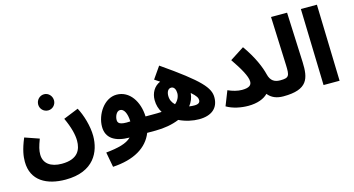

<svg xmlns="http://www.w3.org/2000/svg" viewBox="-97 -1158 3328 1803"><g transform="rotate(-15 1566.5 -257.0)"><path d="M363 -439C405 -439 439 -474 439 -516C439 -560 405 -596 363 -596C319 -596 285 -560 285 -516C285 -474 319 -439 363 -439ZM25 -31C25 155 171 231 353 231C631 231 708 52 708 -99C708 -194 673 -310 633 -383L487 -324C531 -229 550 -153 550 -94C550 -11 516 78 357 78C249 78 182 29 182 -58C182 -100 191 -134 217 -204L78 -252C33 -145 25 -81 25 -31Z M1286 5C1345 5 1376 -27 1376 -73C1376 -115 1353 -148 1296 -148H1230C1225 -293 1146 -416 1019 -416C898 -416 810 -279 810 -160C810 -49 893 4 1034 5C987 52 904 72 786 84L813 230C1019 218 1153 138 1205 5ZM959 -187C959 -217 977 -268 1014 -268C1051 -268 1077 -220 1080 -140C970 -132 959 -159 959 -187Z M1901 -154C1901 -247 1831 -331 1477 -576L1397 -461C1415 -449 1431 -438 1447 -428C1384 -401 1352 -340 1352 -274C1352 -226 1365 -185 1387 -150C1360 -148 1331 -148 1297 -148L1287 5C1370 5 1451 -9 1518 -37C1580 -7 1650 8 1710 8C1832 8 1901 -50 1901 -154ZM1486 -279C1486 -316 1501 -347 1532 -347C1561 -347 1575 -316 1575 -282C1575 -248 1558 -212 1527 -187C1502 -210 1486 -240 1486 -279ZM1756 -166C1756 -144 1741 -129 1702 -129C1685 -129 1668 -130 1650 -133C1676 -166 1693 -205 1697 -251C1745 -209 1756 -188 1756 -166Z M2530 5C2590 5 2620 -27 2620 -73C2620 -115 2597 -148 2540 -148C2488 -148 2447 -168 2431 -236C2414 -306 2371 -414 2282 -539L2144 -450C2211 -352 2264 -263 2264 -211C2264 -176 2242 -154 2170 -154C2128 -154 2080 -167 2036 -187L1980 -45C2040 -9 2121 6 2189 6C2278 6 2344 -20 2381 -59C2416 -15 2466 5 2530 5Z M2531 5C2769 5 2793 -100 2787 -258L2766 -745H2610L2629 -274C2633 -167 2627 -148 2541 -148Z M2921 0H3077L3056 -745H2900Z"/></g></svg>

Font: Noto Sans Arabic UI Extra
Style: Regular
Weight: 800
Designer: Nadine Chahine - Monotype Design Team
Foundry: Monotype Imaging Inc.
Version: Version 1.900